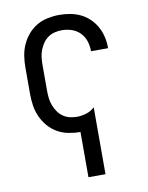

<svg xmlns="http://www.w3.org/2000/svg" viewBox="-84 -589 668 865"><g transform="rotate(-10 250.0 -156.5)"><path d="M250 215V8Q249 8 248.5 8Q248 8 247 8Q221 8 194 2.5Q167 -3 144 -16.5Q121 -30 103.5 -50.5Q86 -71 75 -95.5Q64 -120 60 -146.5Q56 -173 56 -200V-320Q56 -347 60 -373.5Q64 -400 75 -424.5Q86 -449 103.5 -469.5Q121 -490 144 -503.5Q167 -517 194 -522.5Q221 -528 247 -528Q272 -528 297 -523.5Q322 -519 344.5 -508Q367 -497 385 -479.5Q403 -462 415 -440Q427 -418 432.5 -393.5Q438 -369 438 -344Q438 -344 438 -343.5Q438 -343 438 -342H360Q360 -342 360 -342.5Q360 -343 360 -343Q360 -366 353 -388Q346 -410 330 -426.5Q314 -443 292 -450.5Q270 -458 247 -458Q230 -458 213.5 -454Q197 -450 183 -440Q169 -430 159.5 -416Q150 -402 144 -386.5Q138 -371 136 -354Q134 -337 134 -320V-200Q134 -183 136 -166Q138 -149 144 -133.5Q150 -118 159.5 -104Q169 -90 183 -80Q197 -70 213.5 -66Q230 -62 247 -62Q269 -62 290.5 -69Q312 -76 328 -91V215Z"/></g></svg>

Font: Zed Mono
Style: Regular
Weight: 400
Monospace: yes
Designer: Belleve Invis
Foundry: Belleve Invis
Version: Version 1.0.0; ttfautohint (v1.8.4)